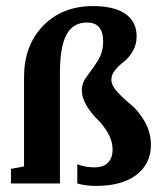

<svg xmlns="http://www.w3.org/2000/svg" viewBox="-20 -603 528 631"><path d="M16 0V-48L59 -56V-350Q59 -453 121.5 -518Q184 -583 286 -583Q355 -583 392 -557.5Q429 -532 429 -484Q429 -456 416 -434Q403 -412 387.5 -400.5Q372 -389 359 -373.5Q346 -358 346 -341Q346 -322 366.5 -300Q387 -278 411 -258.5Q435 -239 455.5 -203.5Q476 -168 476 -127Q476 -65 428.5 -28.5Q381 8 296 8Q262 8 234 0V-63Q260 -53 291 -53Q321 -53 335.5 -69Q350 -85 350 -110Q350 -140 334 -167Q318 -194 299.5 -211.5Q281 -229 265 -255Q249 -281 249 -308Q249 -331 266.5 -353.5Q284 -376 301.5 -403.5Q319 -431 319 -467Q319 -529 266 -529Q220 -529 198.5 -489Q177 -449 177 -364V0Z"/></svg>

Font: Aikya
Style: Bold
Weight: 700
Designer: Neelakash Kshetrimayum (Latin subset based on Merriweather by Eben Sorkin)
Foundry: Brand New Type
Version: Version 1.00 b005